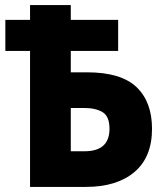

<svg xmlns="http://www.w3.org/2000/svg" viewBox="-20 -734 640 754"><path d="M317 0Q439 0 508 -58.5Q577 -117 577 -228Q577 -334 516 -392Q455 -450 322 -450H258V-534H444V-656H258V-714H98V-656H1V-534H98V0ZM258 -310H309Q356 -310 383 -293.5Q410 -277 410 -228Q410 -140 312 -140H258Z"/></svg>

Font: Noto Sans Mono UI ExtraBold
Style: Regular
Weight: 800
Designer: Monotype Design team
Foundry: Monotype Imaging Inc.
Version: 1.000